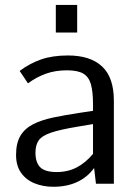

<svg xmlns="http://www.w3.org/2000/svg" viewBox="-20 -731 529 764"><path d="M192.4 12.2Q151.4 12.2 117.7 -1.5Q84 -15.1 64 -43.2Q43.9 -71.3 43.9 -114.7Q43.9 -161.6 61.3 -190.7Q78.6 -219.7 111.6 -236.6Q144.5 -253.4 190.9 -263.2Q237.3 -272.9 294.9 -281.7L350.1 -290V-314.9Q350.1 -366.7 341.6 -396.2Q333 -425.8 310.8 -438.5Q288.6 -451.2 246.6 -451.2Q200.7 -451.2 163.3 -438Q126 -424.8 91.3 -399.4Q91.3 -399.4 86.2 -407Q81.1 -414.6 74.7 -424.3Q68.4 -434.1 63.2 -441.4Q58.1 -448.7 58.1 -448.7Q98.6 -479 143.8 -494.6Q189 -510.3 250.5 -510.3Q339.4 -510.3 386.2 -466.6Q433.1 -422.9 433.1 -330.1V0H361.8L354.5 -62.5Q328.1 -25.9 287.1 -6.8Q246.1 12.2 192.4 12.2ZM205.6 -46.4Q250 -46.4 285.4 -64.9Q320.8 -83.5 350.1 -118.7V-237.3L286.6 -226.6Q218.8 -215.3 182.9 -203.1Q147 -190.9 134 -172.4Q121.1 -153.8 121.1 -123.5Q121.1 -84.5 140.1 -65.4Q159.2 -46.4 205.6 -46.4ZM202.1 -601.6V-711.4H287.1V-601.6Z"/></svg>

Font: Pontano Sans
Style: Regular
Weight: 400
Designer: Vernon Adams
Foundry: Vernon Adams
Version: Version 2.001